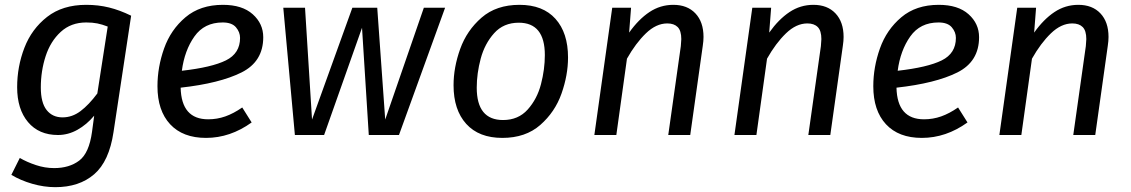

<svg xmlns="http://www.w3.org/2000/svg" viewBox="-20 -559 4681 795"><path d="M523 -494 450 -12Q432 109 370 162.5Q308 216 209 216Q162 216 113.5 202Q65 188 27 165L62 95Q91 112 128.5 124.5Q166 137 204 137Q267 137 308 106Q349 75 361 -13L370 -80Q339 -43 300.5 -21.5Q262 0 220 0Q141 0 96 -53.5Q51 -107 51 -198Q51 -283 81 -361Q111 -439 175 -489Q239 -539 337 -539Q387 -539 431.5 -528Q476 -517 523 -494ZM149 -197Q149 -134 173 -103.5Q197 -73 239 -73Q279 -73 313.5 -99Q348 -125 383 -172L426 -449Q403 -458 383 -462Q363 -466 337 -466Q274 -466 231.5 -427Q189 -388 169 -326.5Q149 -265 149 -197Z M728 -196Q731 -65 842 -65Q879 -65 913 -77Q947 -89 983 -114L1022 -52Q933 12 833 12Q737 12 684.5 -44.5Q632 -101 632 -202Q632 -281 659.5 -358.5Q687 -436 748 -487.5Q809 -539 903 -539Q983 -539 1026.5 -500Q1070 -461 1070 -405Q1070 -304 980 -259Q890 -214 728 -196ZM974 -402Q974 -426 957 -446Q940 -466 902 -466Q826 -466 785 -408Q744 -350 733 -266Q857 -280 915.5 -309Q974 -338 974 -402Z M1632 0H1507L1479 -444L1322 0H1201L1153 -527H1243L1272 -64L1439 -527H1542L1575 -64L1735 -527H1823Z M1858 -206Q1858 -280 1885.5 -356.5Q1913 -433 1974 -486Q2035 -539 2131 -539Q2228 -539 2280 -481Q2332 -423 2332 -321Q2332 -248 2305 -171.5Q2278 -95 2217 -41.5Q2156 12 2060 12Q1963 12 1910.5 -46Q1858 -104 1858 -206ZM2236 -331Q2236 -465 2128 -465Q2065 -465 2026 -421.5Q1987 -378 1970.5 -316.5Q1954 -255 1954 -196Q1954 -62 2063 -62Q2126 -62 2165 -105.5Q2204 -149 2220 -210.5Q2236 -272 2236 -331Z M2893 -406Q2893 -390 2890 -370L2838 0H2747L2799 -368Q2801 -390 2801 -397Q2801 -432 2786 -447Q2771 -462 2743 -462Q2697 -462 2654.5 -421Q2612 -380 2576 -316L2532 0H2441L2515 -527H2593L2585 -424Q2624 -479 2669 -509Q2714 -539 2768 -539Q2826 -539 2859.5 -503.5Q2893 -468 2893 -406Z M3473 -406Q3473 -390 3470 -370L3418 0H3327L3379 -368Q3381 -390 3381 -397Q3381 -432 3366 -447Q3351 -462 3323 -462Q3277 -462 3234.5 -421Q3192 -380 3156 -316L3112 0H3021L3095 -527H3173L3165 -424Q3204 -479 3249 -509Q3294 -539 3348 -539Q3406 -539 3439.5 -503.5Q3473 -468 3473 -406Z M3692 -196Q3695 -65 3806 -65Q3843 -65 3877 -77Q3911 -89 3947 -114L3986 -52Q3897 12 3797 12Q3701 12 3648.5 -44.5Q3596 -101 3596 -202Q3596 -281 3623.5 -358.5Q3651 -436 3712 -487.5Q3773 -539 3867 -539Q3947 -539 3990.5 -500Q4034 -461 4034 -405Q4034 -304 3944 -259Q3854 -214 3692 -196ZM3938 -402Q3938 -426 3921 -446Q3904 -466 3866 -466Q3790 -466 3749 -408Q3708 -350 3697 -266Q3821 -280 3879.5 -309Q3938 -338 3938 -402Z M4570 -406Q4570 -390 4567 -370L4515 0H4424L4476 -368Q4478 -390 4478 -397Q4478 -432 4463 -447Q4448 -462 4420 -462Q4374 -462 4331.5 -421Q4289 -380 4253 -316L4209 0H4118L4192 -527H4270L4262 -424Q4301 -479 4346 -509Q4391 -539 4445 -539Q4503 -539 4536.5 -503.5Q4570 -468 4570 -406Z"/></svg>

Font: Fira Sans
Style: Italic
Weight: 400
Italic angle: -8°
Designer: bBox Type GmbH & Carrois Corporate GbR & Edenspiekermann AG
Foundry: bBox Type GmbH & Carrois Corporate GbR & Edenspiekermann AG
Version: Version 4.301